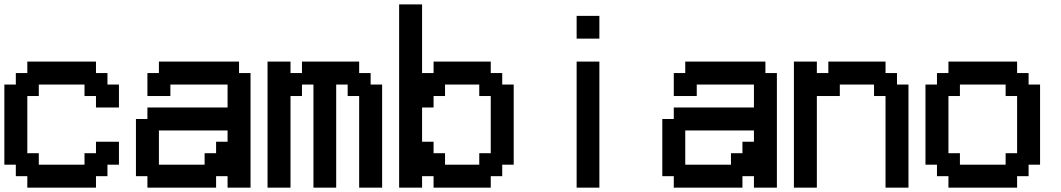

<svg xmlns="http://www.w3.org/2000/svg" viewBox="-20 -862 4876 882"><path d="M289.1 0H158.2H105.5V-52.7H52.7V-105.5H0V-289.1V-473.6H52.7V-526.4H105.5V-579.1H158.2H289.1H420.9V-552.7V-526.4H447.3H473.6V-500V-473.6H500H526.4V-420.9V-368.2H473.6H420.9V-394.5V-420.9H394.5H368.2V-447.3V-473.6H289.1H210.9H158.2V-420.9H105.5V-368.2V-289.1V-210.9V-158.2H158.2V-105.5H210.9H289.1H368.2V-131.8V-158.2H394.5H420.9V-184.6V-210.9H473.6H526.4V-158.2V-105.5H500H473.6V-79.1V-52.7H447.3H420.9V-26.4V0Z M815.4 0H657.2V-26.4V-52.7H630.9H604.5V-184.6V-315.4H630.9H657.2V-341.8V-368.2H841.8H1025.4V-420.9V-473.6H893.6H762.7V-447.3V-420.9H710H657.2V-473.6V-526.4H683.6H710V-552.7V-579.1H893.6H1078.1V-552.7V-526.4H1104.5H1130.9V-262.7V0H1078.1H1025.4V-26.4V-52.7H999H972.7V-26.4V0ZM815.4 -105.5H919.9V-131.8V-158.2H946.3H972.7V-184.6V-210.9H999H1025.4V-237.3V-262.7H867.2H710V-184.6V-105.5Z M1261.7 0H1209V-289.1V-579.1H1261.7H1314.5V-552.7V-526.4H1340.8H1367.2V-552.7V-579.1H1498H1629.9V-552.7V-526.4H1656.2H1682.6V-500V-473.6H1709H1735.4V-237.3V0H1682.6H1629.9V-210.9V-420.9H1603.5H1577.1V-447.3V-473.6H1550.8H1524.4V-237.3V0H1471.7H1419.9V-237.3V-473.6H1393.6H1367.2V-447.3V-420.9H1340.8H1314.5V-210.9V0Z M1866.2 0H1813.5V-420.9V-841.8H1866.2H1918.9V-684.6V-526.4H1945.3H1971.7V-552.7V-579.1H2102.5H2234.4V-552.7V-526.4H2260.7H2287.1V-500V-473.6H2313.5H2339.8V-289.1V-105.5H2313.5H2287.1V-79.1V-52.7H2260.7H2234.4V-26.4V0H2102.5H1971.7V-26.4V-52.7H1945.3H1918.9V-26.4V0ZM2102.5 -105.5H2181.6V-131.8V-158.2H2208H2234.4V-289.1V-420.9H2208H2181.6V-447.3V-473.6H2102.5H2024.4V-447.3V-420.9H1998H1971.7V-394.5V-368.2H1945.3H1918.9V-289.1V-210.9H1945.3H1971.7V-184.6V-158.2H1998H2024.4V-131.8V-105.5Z M2680.7 0H2628.9V-289.1V-579.1H2680.7H2733.4V-289.1V0ZM2680.7 -684.6H2628.9V-737.3V-789.1H2680.7H2733.4V-737.3V-684.6Z M3233.4 0H3075.2V-26.4V-52.7H3048.8H3022.5V-184.6V-315.4H3048.8H3075.2V-341.8V-368.2H3259.8H3443.4V-420.9V-473.6H3311.5H3180.7V-447.3V-420.9H3127.9H3075.2V-473.6V-526.4H3101.6H3127.9V-552.7V-579.1H3311.5H3496.1V-552.7V-526.4H3522.5H3548.8V-262.7V0H3496.1H3443.4V-26.4V-52.7H3417H3390.6V-26.4V0ZM3233.4 -105.5H3337.9V-131.8V-158.2H3364.3H3390.6V-184.6V-210.9H3417H3443.4V-237.3V-262.7H3285.2H3127.9V-184.6V-105.5Z M3679.7 0H3627V-289.1V-579.1H3679.7H3732.4V-552.7V-526.4H3758.8H3785.2V-552.7V-579.1H3916H4047.9V-552.7V-526.4H4074.2H4100.6V-500V-473.6H4127H4153.3V-237.3V0H4100.6H4047.9V-210.9V-420.9H4021.5H3995.1V-447.3V-473.6H3916H3837.9V-447.3V-420.9H3785.2H3732.4V-210.9V0Z M4494.1 0H4336.9V-26.4V-52.7H4310.5H4284.2V-79.1V-105.5H4257.8H4231.4V-289.1V-473.6H4257.8H4284.2V-500V-526.4H4310.5H4336.9V-552.7V-579.1H4494.1H4652.3V-552.7V-526.4H4678.7H4705.1V-500V-473.6H4731.4H4757.8V-289.1V-105.5H4731.4H4705.1V-79.1V-52.7H4678.7H4652.3V-26.4V0ZM4494.1 -105.5H4599.6V-131.8V-158.2H4626H4652.3V-289.1V-420.9H4626H4599.6V-447.3V-473.6H4494.1H4389.6V-447.3V-420.9H4363.3H4336.9V-289.1V-158.2H4363.3H4389.6V-131.8V-105.5Z"/></svg>

Font: VCR Jazz Mono
Style: Regular
Weight: 400
Version: Version 3.1